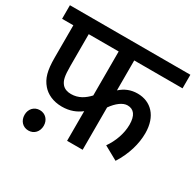

<svg xmlns="http://www.w3.org/2000/svg" viewBox="-148 -786 1024 1005"><g transform="rotate(30 364.0 -283.5)"><path d="M436 -540H728V-622H0V-540H68V-345C68 -266 80 -225 110 -190C134 -162 174 -141 228 -141C276 -141 312 -156 342 -179V0H436V-256C463 -294 495 -319 524 -319C562 -319 583 -292 583 -236C583 -182 562 -126 531 -82L614 -36C657 -104 677 -175 677 -239C677 -342 619 -399 539 -399C498 -399 465 -385 436 -359ZM161 -540H342V-274C315 -245 282 -222 237 -222C215 -222 197 -228 184 -242C167 -262 161 -284 161 -351ZM81 -7C81 29 105 55 139 55C173 55 197 29 197 -7C197 -42 173 -68 139 -68C105 -68 81 -42 81 -7Z"/></g></svg>

Font: Noto Sans Devanagari UI SemiCondensed Medium
Style: Regular
Weight: 500
Width: 4
Designer: Jelle Bosma - Monotype Design Team
Foundry: Monotype Imaging Inc.
Version: Version 2.004